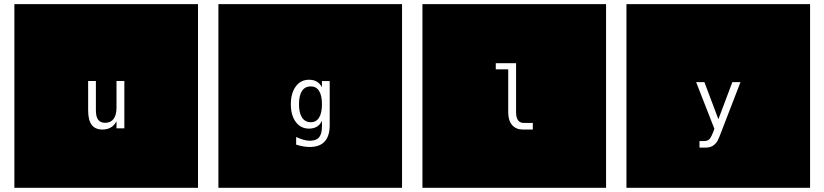

<svg xmlns="http://www.w3.org/2000/svg" viewBox="-20 -850 3946 919"><path d="M927.7 -830.1V48.8H48.8V-830.1ZM401.9 -321.8Q401.9 -275.4 418.7 -252.7Q435.5 -230 470.7 -230Q493.7 -230 510.7 -240Q527.8 -250 537.6 -270V-235.8H575.2V-462.4H537.6V-334Q537.6 -299.3 523.7 -280.8Q509.8 -262.2 483.4 -262.2Q460.9 -262.2 450 -276.6Q439 -291 439 -321.8V-462.4H401.9Z M1904.3 -830.1V48.8H1025.4V-830.1ZM1521 -351.1Q1521 -309.1 1507.3 -287.1Q1493.7 -265.1 1467.8 -265.1Q1440.4 -265.1 1425.8 -287.1Q1411.1 -309.1 1411.1 -351.1Q1411.1 -393.1 1425.5 -414.8Q1439.9 -436.5 1467.8 -436.5Q1493.7 -436.5 1507.3 -414.8Q1521 -393.1 1521 -351.1ZM1558.1 -250.5V-461.9H1521V-432.6Q1511.2 -450.7 1496.1 -459.5Q1481 -468.3 1459 -468.3Q1419.4 -468.3 1395.8 -436.3Q1372.1 -404.3 1372.1 -351.1Q1372.1 -297.9 1395.8 -266.1Q1419.4 -234.4 1459 -234.4Q1481.4 -234.4 1496.8 -243.7Q1512.2 -252.9 1521 -272V-246.6V-244.6Q1521 -209 1507.3 -192.6Q1493.7 -176.3 1462.9 -176.3Q1449.7 -176.3 1433.6 -180.7Q1417.5 -185.1 1397.5 -194.3V-157.7Q1414.1 -152.3 1430.9 -149.4Q1447.8 -146.5 1462.9 -146.5Q1510.3 -146.5 1534.2 -172.9Q1558.1 -199.2 1558.1 -250.5Z M2880.9 -830.1V48.8H2002V-830.1ZM2450.2 -312V-547.4H2353V-518.1H2412.6V-312Q2412.6 -272.9 2431.2 -251.5Q2449.7 -230 2482.9 -230H2530.3V-261.7H2486.3Q2468.8 -261.7 2459.5 -274.4Q2450.2 -287.1 2450.2 -312Z M3857.4 -830.1V48.8H2978.5V-830.1ZM3464.8 -302.7 3524.4 -457H3485.4L3418.5 -279.3L3351.6 -457H3312L3399.4 -233.4Q3385.3 -193.8 3376 -184.3Q3366.7 -174.8 3350.1 -174.8H3328.1V-143.6H3358.4Q3377 -143.6 3390.9 -151.6Q3404.8 -159.7 3414.1 -175.3Q3420.9 -187 3440.9 -240.7Q3455.6 -278.8 3464.8 -302.7Z"/></svg>

Font: BabelStone Maritime
Style: Regular
Weight: 400
Designer: Andrew West
Foundry: BabelStone
Version: Version 0.001;February 23, 2018